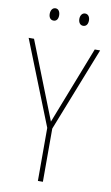

<svg xmlns="http://www.w3.org/2000/svg" viewBox="-97 -936 567 984"><g transform="rotate(10 186.0 -443.5)"><path d="M85 -854C85 -837 93 -823 110 -823C126 -823 134 -836 134 -854C134 -872 126 -887 110 -887C93 -887 85 -871 85 -854ZM239 -855C239 -837 248 -823 264 -823C281 -823 289 -837 289 -855C289 -873 280 -887 264 -887C248 -887 239 -872 239 -855ZM187 -311 28 -714H0L174 -276V0H200V-277L372 -714H344Z"/></g></svg>

Font: Noto Sans Gurmukhi Condensed Thin
Style: Regular
Weight: 100
Width: 3
Designer: Jelle Bosma - Monotype Design Team
Foundry: Monotype Imaging Inc.
Version: Version 2.004